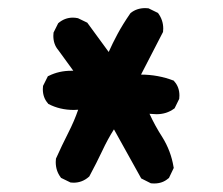

<svg xmlns="http://www.w3.org/2000/svg" viewBox="-20 -441 540 464"><path d="M157.7 0.5Q154.8 0.5 150.4 0L127.4 -11.2L126.5 -12.7Q114.7 -28.3 114.7 -49.3Q114.7 -52.7 115.2 -57.6Q129.9 -90.3 144.8 -119.6Q159.7 -148.9 168.9 -175.8Q163.1 -175.3 158.2 -175.3Q124.5 -175.3 96.7 -189.9L95.7 -191.4Q83.5 -205.1 83.5 -225.6Q83.5 -228.5 84 -233.4L95.7 -256.8L98.1 -257.8Q122.6 -270 152.3 -270Q154.8 -270 157.2 -270L120.6 -320.3Q108.9 -334 108.9 -354.5Q108.9 -357.4 109.4 -362.3L120.6 -384.8Q136.2 -398.4 156.2 -398.4Q161.6 -398.4 168.5 -397L190.9 -386.2L242.7 -315.4Q252 -336.4 264.2 -359.1Q276.4 -381.8 294.9 -408.7L295.9 -409.7Q310.5 -421.4 331.1 -421.4Q334 -421.4 338.9 -420.9L361.8 -409.7Q374.5 -392.6 374.5 -372.1Q374.5 -368.7 374 -363.8L320.8 -260.7Q361.8 -260.7 399.9 -246.1L401.4 -244.1Q413.6 -230.5 413.6 -210Q413.6 -207 413.1 -202.1L401.9 -179.2L400.4 -178.2Q382.3 -165 358.4 -165H357.9L341.3 -166Q355 -136.2 372.1 -109.9Q393.1 -76.2 399.4 -37.6L399.9 -35.2L388.2 -10.7L386.7 -9.8Q373 2.4 352.5 2.4Q349.6 2.4 344.7 2L321.3 -9.8L255.4 -128.4Q240.2 -104.5 227.1 -76.4Q213.9 -48.3 195.8 -14.6L194.8 -13.7Q178.7 0.5 157.7 0.5Z"/></svg>

Font: Bakudai
Style: Bold
Weight: 700
Version: Version 1.48